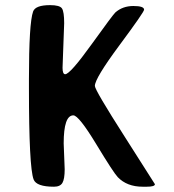

<svg xmlns="http://www.w3.org/2000/svg" viewBox="-20 -724 676 745"><path d="M232.9 -436Q252 -436 335.2 -551.8Q418.5 -667.5 427.7 -675.8Q456.1 -700.7 497.6 -700.7Q539.1 -700.7 539.1 -686.5Q539.1 -677.2 443.6 -548.6Q348.1 -419.9 348.1 -390.6Q348.1 -374.5 464.6 -192.4Q581.1 -10.3 581.1 -9.3Q581.1 0.5 549.3 0.5H533.7Q472.7 0.5 437 -36.6Q420.9 -53.2 353.3 -164.8Q285.6 -276.4 264.6 -276.4Q227.1 -276.4 227.1 -167.5L231 -67.4Q231 -29.3 222.2 -14.4Q213.4 0.5 189.5 0.5Q121.1 0.5 110.4 -27.8Q92.3 -75.2 92.3 -381.3V-417.5Q92.3 -634.3 108.4 -679.2Q117.2 -704.1 174.3 -704.1Q211.9 -704.1 220.5 -691.2Q229 -678.2 229 -633.8L222.7 -460.9Q222.7 -436 232.9 -436Z"/></svg>

Font: Averia Sans
Style: Bold
Weight: 700
Version: Version 1.0